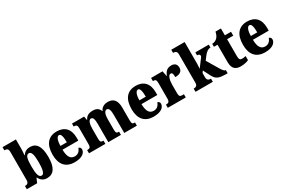

<svg xmlns="http://www.w3.org/2000/svg" viewBox="86 -1877 4395 3005"><g transform="rotate(-30 2283.5 -375.0)"><path d="M378 10C496 10 560 -76 560 -270C560 -463 498 -548 385 -548C319 -548 278 -517 253 -477H248C252 -508 256 -558 256 -595V-760H14V-703H17C54 -703 83 -692 83 -637V-127C83 -67 49 -58 19 -58H14V0H201L234 -78H242C267 -26 310 10 378 10ZM324 -68C270 -68 255 -141 255 -271C255 -406 269 -472 323 -472C368 -472 387 -407 387 -272C387 -141 368 -68 324 -68Z M880 10C1022 10 1076 -54 1076 -111C1076 -135 1059 -152 1038 -158C1018 -107 985 -69 924 -69C848 -69 809 -126 807 -256H1093V-308C1093 -467 1008 -550 869 -550C719 -550 633 -453 633 -265C633 -91 713 10 880 10ZM924 -323H809C809 -426 836 -482 874 -482C909 -482 924 -423 924 -323Z M1138 0H1434V-58H1431C1392 -58 1375 -67 1375 -122V-305C1375 -385 1392 -457 1435 -457C1476 -457 1487 -408 1487 -323V0H1715V-58H1711C1672 -58 1659 -67 1659 -128V-316C1659 -392 1678 -457 1721 -457C1761 -457 1775 -408 1775 -323V0H2003V-58H1999C1960 -58 1947 -67 1947 -128V-358C1947 -493 1891 -550 1794 -550C1717 -550 1673 -515 1654 -468H1649C1629 -524 1588 -550 1521 -550C1435 -550 1398 -515 1376 -469H1371L1359 -536H1140V-483H1143C1182 -483 1203 -474 1203 -418V-125C1203 -67 1181 -58 1142 -58H1138Z M2307 10C2449 10 2503 -54 2503 -111C2503 -135 2486 -152 2465 -158C2445 -107 2412 -69 2351 -69C2275 -69 2236 -126 2234 -256H2520V-308C2520 -467 2435 -550 2296 -550C2146 -550 2060 -453 2060 -265C2060 -91 2140 10 2307 10ZM2351 -323H2236C2236 -426 2263 -482 2301 -482C2336 -482 2351 -423 2351 -323Z M2562 0H2887V-58H2855C2822 -58 2802 -66 2802 -125V-277C2802 -358 2824 -442 2866 -442C2899 -442 2904 -412 2904 -357C2982 -357 3035 -385 3035 -454C3035 -508 3008 -548 2939 -548C2870 -548 2829 -516 2799 -440H2795L2776 -536H2569V-479H2573C2612 -479 2629 -470 2629 -411V-130C2629 -67 2606 -58 2566 -58H2562Z M3063 0H3376V-58H3359C3345 -58 3305 -66 3305 -122V-198L3329 -232L3393 -107C3439 -19 3482 0 3632 0H3644V-58H3640C3618 -58 3595 -87 3562 -143L3444 -341L3488 -400C3533 -460 3571 -483 3612 -483V-536H3369V-483C3398 -483 3417 -469 3417 -452C3417 -447 3419 -437 3408 -424L3300 -279C3302 -294 3305 -344 3305 -378V-760H3063V-703H3077C3090 -703 3132 -696 3132 -644V-120C3132 -65 3091 -58 3077 -58H3063Z M3879 10C3952 10 4001 -8 4022 -19V-93C4003 -87 3979 -84 3954 -84C3913 -84 3903 -108 3903 -165V-466H4014V-536H3903V-660H3805C3796 -617 3781 -586 3765 -567C3748 -546 3715 -520 3665 -520V-466H3730V-149C3730 -31 3788 10 3879 10Z M4321 10C4463 10 4517 -54 4517 -111C4517 -135 4500 -152 4479 -158C4459 -107 4426 -69 4365 -69C4289 -69 4250 -126 4248 -256H4534V-308C4534 -467 4449 -550 4310 -550C4160 -550 4074 -453 4074 -265C4074 -91 4154 10 4321 10ZM4365 -323H4250C4250 -426 4277 -482 4315 -482C4350 -482 4365 -423 4365 -323Z"/></g></svg>

Font: Noto Serif Tamil Condensed Black
Style: Regular
Weight: 900
Width: 3
Designer: Indian Type Foundry, Tom Grace, and the Monotype Design Team
Foundry: Monotype Imaging Inc.
Version: Version 2.004